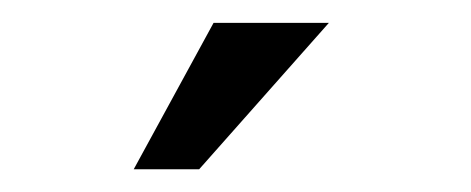

<svg xmlns="http://www.w3.org/2000/svg" viewBox="-20 -731 415 169"><path d="M269.5 -710.9H168L97.7 -582H155.3Z"/></svg>

Font: Gungsuh
Style: Regular
Weight: 400
Version: Version 2.21